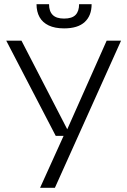

<svg xmlns="http://www.w3.org/2000/svg" viewBox="-20 -900 610 920"><path d="M172 0 292 -265 298 -271 491 -705H560L243 0ZM247 -249 10 -705H83L303 -279H314V-249ZM287 -764Q243 -764 213.5 -778Q184 -792 169.5 -818Q155 -844 155 -880H215Q215 -846 232.5 -828.5Q250 -811 287 -811Q325 -811 342 -828.5Q359 -846 359 -880H419Q419 -825 386 -794.5Q353 -764 287 -764Z"/></svg>

Font: TikTok Sans Light
Style: Regular
Weight: 300
Version: Version 4.000